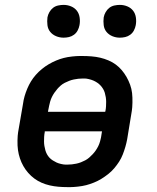

<svg xmlns="http://www.w3.org/2000/svg" viewBox="-20 -757 640 785"><path d="M255 8Q237 8 219 6.5Q201 5 183.5 1Q166 -3 150 -10Q134 -17 120.5 -27Q107 -37 95.5 -50Q84 -63 75.5 -78Q67 -93 61.5 -109.5Q56 -126 53.5 -143.5Q51 -161 51.5 -182.5Q52 -204 54 -216L74 -332Q76 -348 80.5 -363.5Q85 -379 91.5 -394.5Q98 -410 106.5 -424Q115 -438 126.5 -451Q138 -464 151.5 -475Q165 -486 179.5 -494.5Q194 -503 209.5 -509.5Q225 -516 240.5 -520Q256 -524 274.5 -526Q293 -528 304 -528H318Q336 -528 354.5 -526.5Q373 -525 390 -521Q407 -517 423.5 -510Q440 -503 453.5 -493Q467 -483 478 -470Q489 -457 497.5 -442Q506 -427 512 -410.5Q518 -394 520 -376.5Q522 -359 521.5 -337.5Q521 -316 519 -304L500 -188Q497 -172 492.5 -156.5Q488 -141 482 -125.5Q476 -110 467 -96Q458 -82 447 -69Q436 -56 422 -45Q408 -34 394 -25.5Q380 -17 364 -10.5Q348 -4 332.5 0Q317 4 298.5 6Q280 8 269 8ZM176 -300H410L411 -303Q413 -313 413.5 -322.5Q414 -332 414 -341Q414 -350 412.5 -359.5Q411 -369 408.5 -377.5Q406 -386 401.5 -393.5Q397 -401 391 -407.5Q385 -414 377.5 -419Q370 -424 362 -427.5Q354 -431 343.5 -433.5Q333 -436 327 -436H318Q309 -436 300 -435Q291 -434 281.5 -432Q272 -430 263 -426.5Q254 -423 245 -418.5Q236 -414 228.5 -407.5Q221 -401 214.5 -393.5Q208 -386 202.5 -378Q197 -370 192.5 -361Q188 -352 185 -341.5Q182 -331 181 -325ZM248 -84H256Q265 -84 274 -85Q283 -86 292.5 -88Q302 -90 311 -93.5Q320 -97 328.5 -101.5Q337 -106 344.5 -112.5Q352 -119 359 -126.5Q366 -134 371.5 -142Q377 -150 381.5 -159Q386 -168 389 -178.5Q392 -189 393 -195L397 -220H163V-217Q161 -207 160.5 -197.5Q160 -188 160 -179Q160 -170 161.5 -160.5Q163 -151 165.5 -142.5Q168 -134 172 -126.5Q176 -119 182 -112.5Q188 -106 196 -101Q204 -96 211.5 -92.5Q219 -89 230 -86.5Q241 -84 248 -84ZM470 -603Q454 -603 439.5 -609Q425 -615 415.5 -626.5Q406 -638 404 -654Q402 -670 404 -686Q406 -697 412 -707.5Q418 -718 427 -725Q436 -732 447.5 -734.5Q459 -737 470 -737Q486 -737 500.5 -731Q515 -725 524 -713.5Q533 -702 535.5 -686Q538 -670 535 -654Q533 -643 527.5 -632.5Q522 -622 512.5 -615Q503 -608 492 -605.5Q481 -603 470 -603ZM240 -603Q224 -603 209.5 -609Q195 -615 185.5 -626.5Q176 -638 174 -654Q172 -670 174 -686Q176 -697 182 -707.5Q188 -718 197 -725Q206 -732 217.5 -734.5Q229 -737 240 -737Q256 -737 270.5 -731Q285 -725 294 -713.5Q303 -702 305.5 -686Q308 -670 305 -654Q303 -643 297.5 -632.5Q292 -622 282.5 -615Q273 -608 262 -605.5Q251 -603 240 -603Z"/></svg>

Font: Iosevka Aile Semibold Oblique
Style: Regular
Weight: 600
Italic angle: -9°
Designer: Belleve Invis
Foundry: Belleve Invis
Version: Version 31.1.0; ttfautohint (v1.8.4)